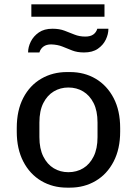

<svg xmlns="http://www.w3.org/2000/svg" viewBox="-20 -852 629 882"><path d="M288 10Q222 10 169.5 -21Q117 -52 87 -110Q57 -168 57 -247V-264Q57 -345 87 -402.5Q117 -460 169.5 -490.5Q222 -521 288 -521H301Q368 -521 420 -490Q472 -459 502 -401.5Q532 -344 532 -264V-247Q532 -168 502 -110Q472 -52 419.5 -21Q367 10 301 10ZM294 -61Q332 -61 362 -79Q392 -97 410 -133Q428 -169 428 -222V-289Q428 -343 410 -378.5Q392 -414 362 -432Q332 -450 294 -450Q257 -450 227 -432Q197 -414 179 -378.5Q161 -343 161 -289V-222Q161 -169 179 -133Q197 -97 227 -79Q257 -61 294 -61ZM109 -611Q109 -636 121.5 -661Q134 -686 158.5 -703Q183 -720 221 -720Q253 -720 276.5 -711Q300 -702 322.5 -693Q345 -684 372 -684Q395 -684 408.5 -693.5Q422 -703 427 -720H478Q478 -695 466 -670Q454 -645 429.5 -628Q405 -611 366 -611Q335 -611 312 -620Q289 -629 267 -638Q245 -647 215 -648Q193 -648 179.5 -638Q166 -628 161 -611ZM124 -775V-832H460V-775Z"/></svg>

Font: Chivo Medium
Style: Regular
Weight: 400
Version: Version 2.002